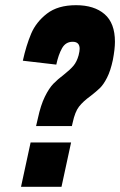

<svg xmlns="http://www.w3.org/2000/svg" viewBox="-20 -720 463 740"><path d="M126 -264Q137 -315 153 -347.5Q169 -380 186 -397.5Q203 -415 227 -433Q251 -452 263.5 -467Q276 -482 283 -507Q287 -523 287 -532Q287 -559 260 -559Q233 -559 219 -534Q205 -509 197 -471L68 -486Q81 -545 100 -590Q119 -635 161 -667.5Q203 -700 273 -700Q343 -700 383 -665.5Q423 -631 423 -559Q423 -531 415 -489Q406 -447 392.5 -420.5Q379 -394 365 -380.5Q351 -367 329 -350Q300 -329 284.5 -309Q269 -289 260 -247L257 -234H119ZM98 -171H254L217 0H61Z"/></svg>

Font: Decalotype Black Italic
Style: Regular
Weight: 900
Italic angle: -12°
Designer: Alfredo Marco Pradil
Foundry: Alfredo Marco Pradil
Version: Version 1.0